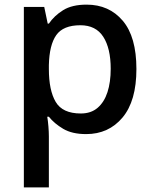

<svg xmlns="http://www.w3.org/2000/svg" viewBox="-20 -569 661 829"><path d="M354 -549Q451 -549 510 -479.5Q569 -410 569 -271Q569 -133 509 -61.5Q449 10 352 10Q291 10 252.5 -13Q214 -36 191 -65H184Q187 -48 189 -23.5Q191 1 191 20V240H83V-539H171L186 -467H191Q214 -501 252.5 -525Q291 -549 354 -549ZM327 -460Q253 -460 223 -417.5Q193 -375 191 -288V-271Q191 -179 220.5 -129Q250 -79 329 -79Q373 -79 401.5 -103.5Q430 -128 444 -171Q458 -214 458 -272Q458 -360 426 -410Q394 -460 327 -460Z"/></svg>

Font: Noto Sans Kawi Medium
Style: Regular
Weight: 500
Designer: Fadhl Haqq
Version: Version 1.000